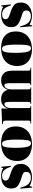

<svg xmlns="http://www.w3.org/2000/svg" viewBox="1397 -1974 596 3430"><g transform="rotate(-90 1695.0 -259.0)"><path d="M58 19 40 -194 56 -197Q82 -91 124.5 -48Q167 -5 241 -5Q282 -5 311 -25.5Q340 -46 340 -91Q340 -120 322.5 -135.5Q305 -151 279 -159Q253 -167 228 -175Q161 -197 120 -219.5Q79 -242 60.5 -274.5Q42 -307 42 -359Q42 -442 102 -489.5Q162 -537 264 -537Q301 -537 335 -529.5Q369 -522 407 -500L418 -537H431L448 -363L429 -365Q402 -454 364.5 -487Q327 -520 272 -520Q230 -520 207 -504Q184 -488 184 -458Q184 -432 201.5 -416.5Q219 -401 248 -390.5Q277 -380 311 -368Q367 -350 405 -328.5Q443 -307 462.5 -273.5Q482 -240 482 -184Q482 -120 450.5 -76Q419 -32 365 -9Q311 14 244 14Q203 14 159.5 2Q116 -10 87 -29L72 19Z M834 14Q744 14 676.5 -16Q609 -46 571.5 -105Q534 -164 534 -249Q534 -344 573.5 -408Q613 -472 685 -504.5Q757 -537 854 -537Q943 -537 1010 -509Q1077 -481 1114 -422.5Q1151 -364 1151 -273Q1151 -184 1112.5 -119.5Q1074 -55 1003 -20.5Q932 14 834 14ZM849 -3Q875 -3 889.5 -24Q904 -45 910 -100Q916 -155 916 -256Q916 -340 911 -392Q906 -444 896 -472Q886 -500 872.5 -510Q859 -520 842 -520Q816 -520 799.5 -499.5Q783 -479 776 -427Q769 -375 769 -280Q769 -167 779 -107Q789 -47 807 -25Q825 -3 849 -3Z M1202 0V-12L1233 -14Q1247 -15 1251.5 -23.5Q1256 -32 1256 -57V-447Q1256 -476 1249.5 -489Q1243 -502 1220 -504L1193 -507L1194 -519L1465 -531L1472 -523L1471 -418H1472Q1492 -478 1534.5 -507.5Q1577 -537 1637 -537Q1705 -537 1747.5 -506Q1790 -475 1805 -416Q1847 -537 1971 -537Q2055 -537 2101 -489Q2147 -441 2147 -341V-58Q2147 -32 2153 -24Q2159 -16 2177 -14L2201 -12V0H1887V-12L1904 -14Q1918 -16 1921 -25Q1924 -34 1924 -58V-363Q1924 -414 1920 -438.5Q1916 -463 1907 -471Q1898 -479 1882 -479Q1855 -479 1834 -444Q1813 -409 1813 -356V-58Q1813 -32 1816.5 -24Q1820 -16 1833 -14L1850 -12V0H1553V-12L1570 -14Q1584 -16 1587 -25Q1590 -34 1590 -58V-363Q1590 -414 1586 -438.5Q1582 -463 1573 -471Q1564 -479 1548 -479Q1530 -479 1514 -462.5Q1498 -446 1488.5 -419.5Q1479 -393 1479 -362V-58Q1479 -32 1482.5 -24Q1486 -16 1499 -14L1516 -12V0Z M2531 14Q2441 14 2373.5 -16Q2306 -46 2268.5 -105Q2231 -164 2231 -249Q2231 -344 2270.5 -408Q2310 -472 2382 -504.5Q2454 -537 2551 -537Q2640 -537 2707 -509Q2774 -481 2811 -422.5Q2848 -364 2848 -273Q2848 -184 2809.5 -119.5Q2771 -55 2700 -20.5Q2629 14 2531 14ZM2546 -3Q2572 -3 2586.5 -24Q2601 -45 2607 -100Q2613 -155 2613 -256Q2613 -340 2608 -392Q2603 -444 2593 -472Q2583 -500 2569.5 -510Q2556 -520 2539 -520Q2513 -520 2496.5 -499.5Q2480 -479 2473 -427Q2466 -375 2466 -280Q2466 -167 2476 -107Q2486 -47 2504 -25Q2522 -3 2546 -3Z M2941 19 2923 -194 2939 -197Q2965 -91 3007.5 -48Q3050 -5 3124 -5Q3165 -5 3194 -25.5Q3223 -46 3223 -91Q3223 -120 3205.5 -135.5Q3188 -151 3162 -159Q3136 -167 3111 -175Q3044 -197 3003 -219.5Q2962 -242 2943.5 -274.5Q2925 -307 2925 -359Q2925 -442 2985 -489.5Q3045 -537 3147 -537Q3184 -537 3218 -529.5Q3252 -522 3290 -500L3301 -537H3314L3331 -363L3312 -365Q3285 -454 3247.5 -487Q3210 -520 3155 -520Q3113 -520 3090 -504Q3067 -488 3067 -458Q3067 -432 3084.5 -416.5Q3102 -401 3131 -390.5Q3160 -380 3194 -368Q3250 -350 3288 -328.5Q3326 -307 3345.5 -273.5Q3365 -240 3365 -184Q3365 -120 3333.5 -76Q3302 -32 3248 -9Q3194 14 3127 14Q3086 14 3042.5 2Q2999 -10 2970 -29L2955 19Z"/></g></svg>

Font: Literata 72pt Black
Style: Regular
Weight: 900
Designer: Latin by Veronika Burian and Jose Scaglione. Greek by Irene Vlachou. Cyrillic by Vera Evstafieva.
Foundry: TypeTogether
Version: Version 3.002